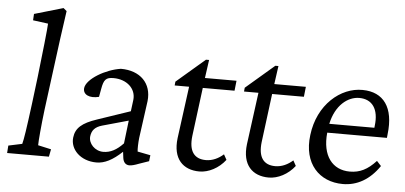

<svg xmlns="http://www.w3.org/2000/svg" viewBox="-54 -927 2211 1048"><g transform="rotate(5 1052.0 -403.0)"><path d="M16 0H245L253 -41L181 -57C181 -81 188 -163 199 -253L224 -445C245 -613 258 -700 272 -800L254 -815L96 -769L94 -734L177 -723C177 -702 160 -547 146 -427L128 -281C110 -140 101 -82 94 -57L19 -41Z M506 9C550 9 594 -13 646 -62L650 -30C653 -5 666 9 687 9C698 9 717 4 737 -4L792 -23L796 -56L725 -70C723 -84 724 -118 727 -145L755 -349C766 -447 701 -512 595 -512C511 -500 410 -440 404 -390C400 -354 437 -336 489 -349L497 -393C506 -445 518 -458 559 -458C632 -458 684 -411 677 -349L669 -286L489 -225C408 -198 374 -168 368 -116C360 -51 418 9 506 9ZM460 -131C464 -163 481 -183 519 -194L662 -234L647 -108C611 -70 577 -52 538 -52C492 -52 455 -91 460 -131Z M1212 -67 1196 -96C1169 -72 1136 -56 1100 -56C1036 -56 1005 -97 1015 -181L1049 -447H1223L1229 -502H1056L1070 -602H1053L897 -468L895 -447H974L936 -162C922 -48 980 9 1070 9C1120 9 1175 -19 1212 -67Z M1592 -67 1576 -96C1549 -72 1516 -56 1480 -56C1416 -56 1385 -97 1395 -181L1429 -447H1603L1609 -502H1436L1450 -602H1433L1277 -468L1275 -447H1354L1316 -162C1302 -48 1360 9 1450 9C1500 9 1555 -19 1592 -67Z M1856 9C1933 9 2002 -29 2055 -107L2031 -133C1985 -83 1943 -62 1888 -62C1793 -62 1734 -135 1747 -263H2074L2076 -283C2094 -431 2034 -511 1920 -512C1799 -514 1676 -410 1656 -242C1636 -84 1727 9 1856 9ZM1754 -312C1776 -416 1843 -467 1905 -467C1976 -467 2014 -415 2002 -322L2001 -312Z"/></g></svg>

Font: TPK Tissa Web
Style: Italic
Weight: 400
Italic angle: -7°
Designer: Jacques Le Bailly, Suppakit Chalermlarp | Katatrad Co.,Ltd.
Foundry: Jacques Le Bailly, Cadson Demak Co.,Ltd.
Version: Version 5.000;Glyphs 3.1.2 (3151)